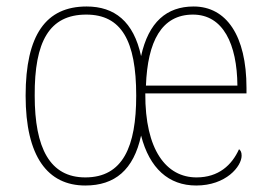

<svg xmlns="http://www.w3.org/2000/svg" viewBox="-20 -562 830 592"><path d="M243 10C334 10 392 -38 415 -144C441 -43 500 10 585 10C677 10 725 -49 725 -82C725 -93 722 -98 717 -102C695 -53 654 -15 586 -15C493 -15 427 -99 428 -274H740V-291C740 -452 678 -542 577 -542C494 -542 438 -494 415 -389C392 -496 333 -542 247 -542C122 -542 59 -455 59 -267C59 -79 127 10 243 10ZM243 -15C134 -15 87 -105 87 -267C86 -434 132 -517 246 -517C354 -517 400 -437 400 -267C400 -110 359 -15 243 -15ZM712 -298H430C435 -434 478 -517 575 -517C668 -517 711 -426 712 -298Z"/></svg>

Font: Noto Serif Myanmar SemiCondensed Thin
Style: Regular
Weight: 100
Width: 4
Designer: Ben Mitchell and the Monotype Design Team
Foundry: Monotype Imaging Inc.
Version: Version 2.106